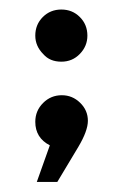

<svg xmlns="http://www.w3.org/2000/svg" viewBox="-20 -298 253 395"><path d="M107.2 -102.1Q128.9 -102.1 144.8 -86.6Q160.8 -71.1 160.8 -49.5Q160.8 -28.9 141.2 4.1L97.9 76.3H55.7L82.5 1Q52.6 -14.4 52.6 -47.4Q52.6 -70.1 68.6 -86.1Q84.5 -102.1 107.2 -102.1ZM52.6 -224.7Q52.6 -247.4 68 -262.9Q83.5 -278.4 106.2 -278.4Q128.9 -278.4 144.3 -262.9Q159.8 -247.4 159.8 -224.7Q159.8 -203.1 144.3 -187.1Q128.9 -171.1 106.2 -171.1Q82.5 -171.1 69.1 -186.6Q52.6 -203.1 52.6 -224.7Z"/></svg>

Font: NATS
Style: Regular
Weight: 400
Designer: Purushoth Kumar Guthula
Foundry: Silicon Andhra, USA.
Version: Version 1.0.4; ttfautohint (v1.2.25-373a) -l 7 -r 28 -G 50 -